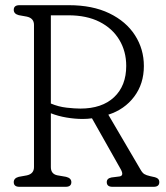

<svg xmlns="http://www.w3.org/2000/svg" viewBox="-20 -720 638 740"><path d="M534.5 -465.5Q534.5 -397 497.2 -347.5Q460 -298 397.5 -278L521.5 -66.5Q528.5 -54 536 -49.2Q543.5 -44.5 559 -41Q580 -37.5 587 -32.5Q594 -27.5 594 -18Q594 0 572 0H413.5Q391.5 0 391.5 -18Q391.5 -32.5 409.5 -36L441 -40Q458.5 -43 446 -66.5L334.5 -264Q317 -261.5 298.5 -261.5Q269 -261.5 236.2 -267Q203.5 -272.5 176 -283.5V-76Q176 -50 200 -44.5L234.5 -38.5Q255 -33.5 255 -18Q255 0 233 0H55Q33 0 33 -18Q33 -33.5 52.5 -38.5L83 -44Q111 -50 111 -76V-624Q111 -650 83 -656L52.5 -661.5Q33 -666.5 33 -682Q33 -700 55 -700H245.5Q336.5 -700 401.2 -668.8Q466 -637.5 500.2 -584.2Q534.5 -531 534.5 -465.5ZM176 -661V-321Q205.5 -308.5 237 -305Q268.5 -301.5 289.5 -301.5Q373 -301.5 419.8 -345.5Q466.5 -389.5 466.5 -466Q466.5 -522 440 -566.2Q413.5 -610.5 363.8 -635.8Q314 -661 243.5 -661Z"/></svg>

Font: Fraunces 144pt S100 Light
Style: Regular
Weight: 300
Version: Version 1.000; ttfautohint (v1.8.3)